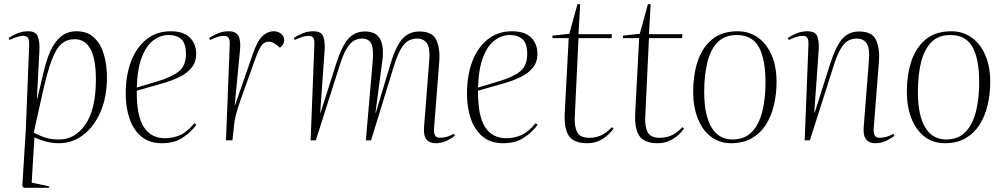

<svg xmlns="http://www.w3.org/2000/svg" viewBox="-20 -673 4815 921"><path d="M120 -458Q121 -482 114 -491.5Q107 -501 92 -501Q80 -501 64 -496.5Q48 -492 26 -481L21 -491Q41 -504 64.5 -513.5Q88 -523 115 -523Q150 -523 160.5 -500Q171 -477 169 -430L157 -200H159L191 -335Q203 -386 222 -428.5Q241 -471 271.5 -497Q302 -523 347 -523Q400 -523 432 -492Q464 -461 478.5 -411Q493 -361 493 -303Q493 -207 462 -136Q431 -65 379 -25.5Q327 14 263 14Q229 14 199 5.5Q169 -3 145 -14L132 203L216 221L215 228H95L87 220L104 -56ZM338 -485Q302 -485 276 -463.5Q250 -442 228.5 -385.5Q207 -329 183 -222L142 -37Q173 -20 200 -12Q227 -4 264 -4Q340 -4 390 -76.5Q440 -149 440 -293Q440 -485 338 -485Z M798 -523Q860 -523 890.5 -493Q921 -463 921 -414Q921 -376 899.5 -349Q878 -322 841.5 -304Q805 -286 759 -273L636 -238Q635 -118 669.5 -64Q704 -10 772 -10Q810 -10 844 -25Q878 -40 912 -82L922 -74Q894 -37 854.5 -11.5Q815 14 756 14Q696 14 657.5 -18.5Q619 -51 601 -105Q583 -159 583 -223Q583 -312 609 -379.5Q635 -447 683.5 -485Q732 -523 798 -523ZM872 -414Q872 -464 850 -484.5Q828 -505 789 -505Q751 -505 717 -480.5Q683 -456 661 -400.5Q639 -345 636 -253L736 -283Q804 -303 838 -330.5Q872 -358 872 -414Z M1082 -458Q1083 -482 1076.5 -491.5Q1070 -501 1054 -501Q1042 -501 1026 -496.5Q1010 -492 988 -481L983 -491Q1003 -504 1026.5 -513.5Q1050 -523 1077 -523Q1112 -523 1124 -500Q1136 -477 1131 -430L1106 -170H1108L1191 -409Q1214 -477 1239 -500Q1264 -523 1293 -523Q1314 -523 1328.5 -511Q1343 -499 1343 -481Q1343 -468 1337 -459.5Q1331 -451 1323 -444L1310 -455Q1289 -473 1269 -473Q1251 -473 1237.5 -458.5Q1224 -444 1207 -397Q1174 -304 1152.5 -245.5Q1131 -187 1119.5 -150Q1108 -113 1104 -83L1095 0H1064Z M1768 -382Q1773 -441 1760.5 -464.5Q1748 -488 1716 -488Q1698 -488 1680 -479Q1662 -470 1644.5 -442.5Q1627 -415 1609 -358L1495 0H1470L1488 -458Q1489 -482 1482.5 -491.5Q1476 -501 1460 -501Q1448 -501 1432 -496.5Q1416 -492 1394 -481L1389 -491Q1409 -504 1432.5 -513.5Q1456 -523 1483 -523Q1521 -523 1530.5 -498.5Q1540 -474 1537 -430L1516 -133H1518L1592 -366Q1620 -453 1651 -487.5Q1682 -522 1731 -522Q1784 -522 1803.5 -485.5Q1823 -449 1814 -381L1781 -133H1783L1853 -366Q1879 -453 1911 -487.5Q1943 -522 1992 -522Q2054 -522 2073 -481.5Q2092 -441 2087 -377L2062 -56Q2061 -34 2067 -23Q2073 -12 2090 -12Q2124 -12 2156 -31L2162 -22Q2146 -9 2122 2.5Q2098 14 2070 14Q2040 14 2025.5 -4.5Q2011 -23 2014 -63L2039 -382Q2044 -441 2028.5 -464.5Q2013 -488 1981 -488Q1961 -488 1942 -479Q1923 -470 1905.5 -442.5Q1888 -415 1870 -358L1760 0H1735Z M2435 -523Q2497 -523 2527.5 -493Q2558 -463 2558 -414Q2558 -376 2536.5 -349Q2515 -322 2478.5 -304Q2442 -286 2396 -273L2273 -238Q2272 -118 2306.5 -64Q2341 -10 2409 -10Q2447 -10 2481 -25Q2515 -40 2549 -82L2559 -74Q2531 -37 2491.5 -11.5Q2452 14 2393 14Q2333 14 2294.5 -18.5Q2256 -51 2238 -105Q2220 -159 2220 -223Q2220 -312 2246 -379.5Q2272 -447 2320.5 -485Q2369 -523 2435 -523ZM2509 -414Q2509 -464 2487 -484.5Q2465 -505 2426 -505Q2388 -505 2354 -480.5Q2320 -456 2298 -400.5Q2276 -345 2273 -253L2373 -283Q2441 -303 2475 -330.5Q2509 -358 2509 -414Z M2630 -502 2711 -511 2750 -653H2763L2755 -509H2915L2914 -490H2755L2737 -109Q2735 -65 2749 -38.5Q2763 -12 2807 -12Q2840 -12 2866 -25Q2892 -38 2915 -63L2923 -56Q2901 -25 2869 -5.5Q2837 14 2798 14Q2733 14 2709 -21Q2685 -56 2689 -132L2708 -490H2630Z M2968 -502 3049 -511 3088 -653H3101L3093 -509H3253L3252 -490H3093L3075 -109Q3073 -65 3087 -38.5Q3101 -12 3145 -12Q3178 -12 3204 -25Q3230 -38 3253 -63L3261 -56Q3239 -25 3207 -5.5Q3175 14 3136 14Q3071 14 3047 -21Q3023 -56 3027 -132L3046 -490H2968Z M3488 14Q3431 14 3390 -17.5Q3349 -49 3327 -105Q3305 -161 3305 -234Q3305 -313 3326.5 -378.5Q3348 -444 3395 -483.5Q3442 -523 3519 -523Q3573 -523 3615 -493.5Q3657 -464 3681 -409.5Q3705 -355 3705 -279Q3705 -222 3692.5 -169Q3680 -116 3654 -75Q3628 -34 3586.5 -10Q3545 14 3488 14ZM3493 -4Q3551 -4 3585.5 -39Q3620 -74 3636 -136Q3652 -198 3652 -278Q3652 -390 3620 -447.5Q3588 -505 3514 -505Q3456 -505 3422 -470Q3388 -435 3373 -373.5Q3358 -312 3358 -232Q3358 -120 3393 -62Q3428 -4 3493 -4Z M4271 -22Q4255 -9 4231 2.5Q4207 14 4179 14Q4149 14 4134.5 -4.5Q4120 -23 4123 -63L4148 -382Q4153 -441 4137.5 -464.5Q4122 -488 4090 -488Q4069 -488 4050.5 -479Q4032 -470 4014.5 -442Q3997 -414 3979 -358L3865 0H3840L3858 -458Q3859 -482 3852.5 -491.5Q3846 -501 3830 -501Q3818 -501 3802 -496.5Q3786 -492 3764 -481L3759 -491Q3779 -504 3802.5 -513.5Q3826 -523 3853 -523Q3891 -523 3900.5 -498.5Q3910 -474 3907 -430L3886 -133H3888L3962 -366Q3990 -453 4021 -487.5Q4052 -522 4101 -522Q4163 -522 4182 -481.5Q4201 -441 4196 -377L4171 -56Q4170 -34 4176 -23Q4182 -12 4199 -12Q4233 -12 4265 -31Z M4513 14Q4456 14 4415 -17.5Q4374 -49 4352 -105Q4330 -161 4330 -234Q4330 -313 4351.5 -378.5Q4373 -444 4420 -483.5Q4467 -523 4544 -523Q4598 -523 4640 -493.5Q4682 -464 4706 -409.5Q4730 -355 4730 -279Q4730 -222 4717.5 -169Q4705 -116 4679 -75Q4653 -34 4611.5 -10Q4570 14 4513 14ZM4518 -4Q4576 -4 4610.5 -39Q4645 -74 4661 -136Q4677 -198 4677 -278Q4677 -390 4645 -447.5Q4613 -505 4539 -505Q4481 -505 4447 -470Q4413 -435 4398 -373.5Q4383 -312 4383 -232Q4383 -120 4418 -62Q4453 -4 4518 -4Z"/></svg>

Font: Display Extralight
Style: Italic
Weight: 200
Italic angle: -2°
Designer: Latin by Veronika Burian and Jose Scaglione. Greek by Irene Vlachou. Cyrillic by Vera Evstafieva
Foundry: TypeTogether
Version: Version 3.002